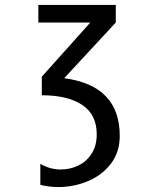

<svg xmlns="http://www.w3.org/2000/svg" viewBox="-20 -745 640 776"><path d="M135 -725H448V-654L239.5 -429Q464 -399 464 -196Q464 -129.5 427.8 -82.8Q391.5 -36 334.5 -12.5Q277.5 11 216 11Q177.5 11 143 2V-83Q161 -72 182 -66Q203 -60 225 -60Q265 -60 298.2 -76.8Q331.5 -93.5 351.2 -125.5Q371 -157.5 371 -202Q371 -282 312.2 -321Q253.5 -360 149 -360V-435L345 -654H135Z"/></svg>

Font: JuliaMono
Style: Regular
Weight: 400
Monospace: yes
Designer: cormullion
Foundry: corm
Version: Version 0.055; ttfautohint (v1.8.4)